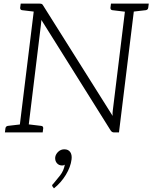

<svg xmlns="http://www.w3.org/2000/svg" viewBox="-20 -729 839 1057"><path d="M84 0 171 -709H199Q207 -709 211 -706.5Q215 -704 218 -698L600 -91Q599 -97 599.5 -105.5Q600 -114 601 -121L673 -709H722L635 0H608Q602 0 597.5 -2.5Q593 -5 589 -11L208 -619Q207 -612 206.5 -605Q206 -598 205 -590L133 0ZM7 0 10 -23Q11 -29 14.5 -32Q18 -35 23 -36L100 -45L101 0ZM121 0 132 -45 207 -36Q213 -35 215.5 -32Q218 -29 218 -23L215 0ZM188 -709 176 -664 101 -673Q96 -674 93.5 -677Q91 -680 91 -686L94 -709ZM685 -709 673 -664 598 -673Q593 -674 590.5 -677Q588 -680 588 -686L591 -709ZM799 -709 796 -686Q795 -680 791.5 -677Q788 -674 783 -673L705 -664V-709ZM277 308 271 300Q269 298 268 296Q267 294 267 291Q268 287 274 282Q291 262 311 236.5Q331 211 337 177Q334 180 330 181Q326 182 322 182Q304 182 293 169Q282 156 284 136Q287 119 301 106Q315 93 334 93Q356 93 366.5 108Q377 123 374 148Q369 190 342.5 233.5Q316 277 277 308Z"/></svg>

Font: Aleo Light
Style: Italic
Weight: 300
Italic angle: -7°
Designer: Alessio Laiso
Foundry: Alessio Laiso
Version: Version 2.001;gftools[0.9.29]